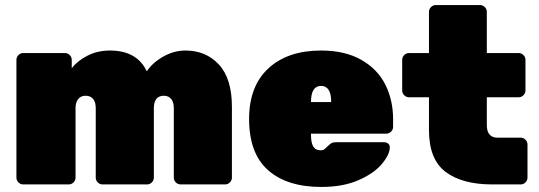

<svg xmlns="http://www.w3.org/2000/svg" viewBox="-20 -730 2133 760"><path d="M589 -27Q589 -16 581 -8Q573 0 562 0H386Q375 0 367 -8Q359 -16 359 -27V-302Q359 -326 348.5 -338.5Q338 -351 319 -351Q300 -351 289.5 -338Q279 -325 279 -302V-27Q279 -16 271 -8Q263 0 252 0H72Q61 0 53 -8Q45 -16 45 -27V-493Q45 -504 53 -512Q61 -520 72 -520H237Q248 -520 256 -512Q264 -504 264 -493V-460Q285 -488 325 -509Q365 -530 415 -530Q522 -530 561 -448Q585 -483 627 -506.5Q669 -530 714 -530Q795 -530 846.5 -474.5Q898 -419 898 -307V-27Q898 -16 890 -8Q882 0 871 0H695Q684 0 676 -8Q668 -16 668 -27V-302Q668 -326 657.5 -338.5Q647 -351 628 -351Q609 -351 599 -338.5Q589 -326 589 -302Z M1211 -196Q1211 -165 1220 -150Q1229 -135 1250 -135Q1258 -135 1263 -138.5Q1268 -142 1279 -153Q1288 -162 1294 -164.5Q1300 -167 1312 -167H1501Q1510 -167 1516.5 -161.5Q1523 -156 1523 -147Q1523 -119 1492 -81.5Q1461 -44 1399.5 -17Q1338 10 1252 10Q1116 10 1041 -56.5Q966 -123 966 -259Q966 -389 1042.5 -459.5Q1119 -530 1251 -530Q1345 -530 1409.5 -493.5Q1474 -457 1505 -395.5Q1536 -334 1536 -258V-228Q1536 -217 1528 -209Q1520 -201 1509 -201H1211ZM1291 -326Q1291 -390 1251 -390Q1211 -390 1211 -326Z M2033 -345Q2044 -345 2052 -353Q2060 -361 2060 -372V-493Q2060 -504 2052 -512Q2044 -520 2033 -520H1907V-683Q1907 -694 1899 -702Q1891 -710 1880 -710H1705Q1694 -710 1686 -702Q1678 -694 1678 -683V-520H1599Q1588 -520 1580 -512Q1572 -504 1572 -493V-372Q1572 -361 1580 -353Q1588 -345 1599 -345H1678V-215Q1678 -99 1744 -49.5Q1810 0 1928 0H2041Q2052 0 2060 -8Q2068 -16 2068 -27V-158Q2068 -169 2060 -177Q2052 -185 2041 -185H1950Q1907 -185 1907 -235V-345Z"/></svg>

Font: Rubik
Style: Regular
Weight: 900
Designer: Hubert & Fischer
Foundry: Hubert & Fischer
Version: Version 1.100